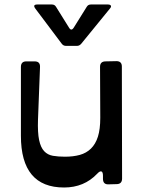

<svg xmlns="http://www.w3.org/2000/svg" viewBox="-20 -820 636 854"><path d="M73 -522Q73 -547 97 -547H134Q159 -547 158 -522L149 -288Q147 -230 154 -197Q161 -164 176.5 -147.5Q192 -131 215.5 -127Q239 -123 269 -123Q306 -123 335 -131Q364 -139 384.5 -159Q405 -179 415.5 -212Q426 -245 426 -296L425 -523Q425 -547 450 -547L498 -548Q522 -548 522 -524L523 -26Q523 -1 498 -1L461 0Q438 0 438 -25V-38Q438 -55 431 -57.5Q424 -60 412 -47Q354 14 265 14Q73 14 73 -216ZM137 -782Q124 -800 146 -800H211Q223 -800 229 -790L287 -697Q297 -680 308 -697L366 -790Q372 -800 384 -800H460Q470 -800 473 -795Q476 -790 469 -782L341 -625Q333 -616 323 -616H273Q262 -616 255 -625Z"/></svg>

Font: OpenDyslexic 3
Style: Regular
Weight: 400
Designer: Abelardo Gonzalez
Version: Version 1.000;PS 001.001;hotconv 1.0.56